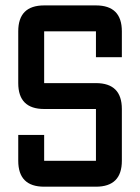

<svg xmlns="http://www.w3.org/2000/svg" viewBox="-20 -704 528 724"><path d="M48.8 -195.3H146.5V-97.7H341.8V-293H146.5Q48.8 -293 48.8 -390.6V-585.9Q48.8 -683.6 146.5 -683.6H341.8Q439.5 -683.6 439.5 -585.9V-488.3H341.8V-585.9H146.5V-390.6H341.8Q439.5 -390.6 439.5 -293V-97.7Q439.5 0 341.8 0H146.5Q48.8 0 48.8 -97.7Z"/></svg>

Font: BabelStone Runic Short Twig
Style: Regular
Weight: 400
Designer: Andrew West
Foundry: BabelStone
Version: Version 3.003;March 14, 2022